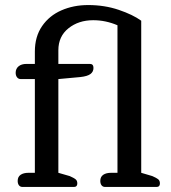

<svg xmlns="http://www.w3.org/2000/svg" viewBox="-20 -740 678 760"><path d="M69 0Q60 0 55 -6.5Q50 -13 50 -24Q50 -40 61.5 -48Q73 -56 93 -56H118V-427H62Q53 -427 47.5 -434Q42 -441 42 -452Q42 -468 53.5 -477.5Q65 -487 85 -487H118V-536Q118 -595 146.5 -636.5Q175 -678 223 -699Q271 -720 329 -720Q394 -720 450 -701Q506 -682 539 -658V-56L583 -43Q599 -36 606 -30.5Q613 -25 613 -14Q613 0 600 0H396Q387 0 382 -6.5Q377 -13 377 -24Q377 -40 388.5 -48Q400 -56 420 -56H445V-640Q398 -660 349 -660Q291 -660 251 -628Q211 -596 211 -541V-487H336Q350 -487 350 -471Q350 -456 338 -447Q326 -438 298 -435L211 -427V-56L256 -43Q272 -36 279 -30.5Q286 -25 286 -14Q286 0 273 0Z"/></svg>

Font: Maitree Medium
Style: Regular
Weight: 500
Designer: CadsonDemak Team
Foundry: CadsonDemak
Version: Version 1.010